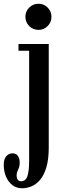

<svg xmlns="http://www.w3.org/2000/svg" viewBox="-68 -759 335 1028"><path d="M50.5 249Q20.5 249 -1.5 232.2Q-23.5 215.5 -35.8 187Q-48 158.5 -48 123Q-48 93 -34.5 77.5Q-21 62 -1.5 62Q17.5 62 27.5 75.2Q37.5 88.5 37.5 112.5Q37.5 128 33.5 138.5Q29.5 149 25.2 158.5Q21 168 21 179.5Q21 189.5 23.8 196.8Q26.5 204 31.8 207.8Q37 211.5 44.5 211.5Q69.5 211.5 78.8 184Q88 156.5 88 102V-487.5H31V-523.5H193V30.5Q193 94.5 180.2 137Q167.5 179.5 146.5 204Q125.5 228.5 100.2 238.8Q75 249 50.5 249ZM138.5 -599Q109 -599 88.5 -619.5Q68 -640 68 -669.5Q68 -698 88.5 -718.5Q109 -739 138.5 -739Q167 -739 187.2 -718.5Q207.5 -698 207.5 -669.5Q207.5 -640 187.2 -619.5Q167 -599 138.5 -599Z"/></svg>

Font: Imbue Thin 10pt SemiBold
Style: Regular
Weight: 600
Version: Version 1.102